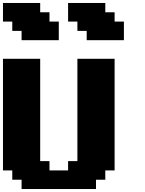

<svg xmlns="http://www.w3.org/2000/svg" viewBox="-20 -1270 977 1290"><path d="M125 0H625V-62.5H687.5V-125H750V-875H500V-187.5H437.5V-125H312.5V-187.5H250V-875H0V-125H62.5V-62.5H125ZM562.5 -1000H812.5V-1125H750V-1187.5H687.5V-1250H437.5V-1125H500V-1062.5H562.5ZM125 -1000H375V-1125H312.5V-1187.5H250V-1250H0V-1125H62.5V-1062.5H125Z"/></svg>

Font: Faithful 32x
Style: Bold
Weight: 400
Foundry: Faithful Resource Pack
Version: Version 1.0; January 27, 2023